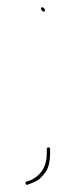

<svg xmlns="http://www.w3.org/2000/svg" viewBox="-20 -454 207 529"><path d="M113.5 -48C110.5 -48 109 -46.3 109 -43V-33C109 4 93.7 29.4 63 43L53 46C50.3 47.3 49.5 49.3 50.5 52C51.5 54.7 53.3 55.7 56 55L66 51C72.7 48.3 78.7 45.5 84 42.5C89.3 39.5 96.3 32.3 105 20.8C113.7 9.4 118 -8.6 118 -33V-43C118 -46.3 116.5 -48 113.5 -48ZM94 -433C92 -431 92.5 -428.3 95.5 -425C98.5 -421.7 101 -421 103 -423C105 -425 104.5 -427.7 101.5 -431C98.5 -434.3 96 -435 94 -433Z"/></svg>

Font: Proton
Style: Lit
Weight: 500
Version: Version 1.017